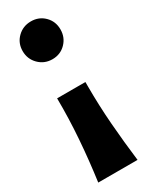

<svg xmlns="http://www.w3.org/2000/svg" viewBox="-186 -585 599 770"><g transform="rotate(-30 113.5 -199.5)"><path d="M179 -208Q179 -118 186 -29.5Q193 59 204 148H22Q35 54 42 -39.5Q49 -133 48 -227H179ZM198 -460Q198 -423 173 -397.5Q148 -372 111 -372Q74 -372 48.5 -397.5Q23 -423 23 -460Q23 -497 48.5 -522Q74 -547 111 -547Q148 -547 173 -522Q198 -497 198 -460Z"/></g></svg>

Font: CAT Rhythmus
Style: Regular
Weight: 400
Designer: Peter Wiegel nach alter Vorlage
Foundry: Peter Wiegel
Version: 1.000